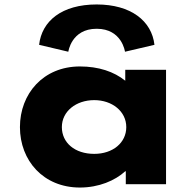

<svg xmlns="http://www.w3.org/2000/svg" viewBox="-20 -826 834 861"><path d="M286.4 -594C286.4 -594 299.7 -697 413.5 -697C527.2 -697 540.5 -594 540.5 -594L672.6 -625C660.6 -732 567.2 -806 413.5 -806C257.4 -806 167.4 -732 155.4 -625ZM257.4 -256C257.4 -327 321.5 -377 402.6 -377C482.4 -377 546.3 -327 546.3 -256C546.3 -186 486.1 -136 402.6 -136C315.4 -136 257.4 -186 257.4 -256ZM69.4 -256C69.4 -106 174.4 15 338.4 15C423.1 15 495.7 -16 541.7 -58H544.1V0H724.6V-513H541.7V-464C490.9 -505 421.9 -528 338.4 -528C174.4 -528 69.4 -406 69.4 -256Z"/></svg>

Font: Hussar
Style: BdSuprExt
Weight: 700
Foundry: Cannot Into Space Fonts
Version: Version 2.00